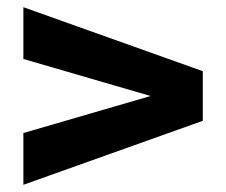

<svg xmlns="http://www.w3.org/2000/svg" viewBox="-20 -607 629 534"><path d="M544 -271 45 -93V-237L399 -340L45 -443V-587L544 -409Z"/></svg>

Font: Hind Colombo
Style: Bold
Weight: 700
Designer: Jyotish Sonowal, Aditi Pimprikar
Foundry: Indian Type Foundry
Version: Version 1.000;PS 1.0;hotconv 1.0.86;makeotf.lib2.5.63406; tt